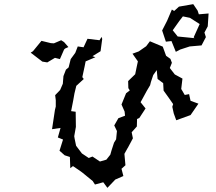

<svg xmlns="http://www.w3.org/2000/svg" viewBox="-20 -859 1040 926"><path d="M849 -620 895 -635 952 -640 973 -680 966 -702 982 -732 986 -794 939 -790 933 -808 912 -839 843 -827 820 -806 809 -813 800 -792 786 -759 762 -712 780 -658 807 -661 828 -609ZM128 -605 184 -562 208 -558 245 -580 269 -574 289 -620 294 -625 310 -632 289 -656 275 -665 240 -650 225 -651 180 -662 139 -612ZM231 -236 272 -242 259 -196 284 -186 267 -132 292 -110 317 -102 319 -48 332 -58 370 -32 378 -26 427 14 438 31 478 20 498 47 536 7 575 -10 566 -45 585 -62 580 -117 595 -144 597 -147 621 -192 615 -221 640 -249 641 -285 652 -290 682 -336 658 -366 669 -386 688 -421 704 -448 708 -464 719 -497 736 -521 740 -478 767 -458 769 -422 792 -390 815 -357 811 -344 818 -312 830 -279 899 -304 937 -359 899 -373 892 -405 871 -401 854 -430 860 -480 823 -500 799 -531 809 -556 802 -575 781 -590 765 -634 703 -660 685 -636 649 -611 619 -600 645 -563 639 -535 632 -501 598 -468 599 -434 606 -423 588 -409 566 -355 581 -321 583 -301 551 -289 531 -254 544 -227 540 -187 530 -171 518 -134 512 -113 493 -89 462 -80 426 -104 408 -97 375 -119 347 -156 340 -190 338 -202 346 -247 345 -320 323 -323 333 -374 339 -408 348 -445 384 -478 377 -487 388 -538 393 -563 440 -583 426 -588 465 -612 473 -671 470 -681 460 -665 402 -672 383 -631 355 -635 343 -604 321 -574 311 -534 298 -523 286 -492 283 -455 270 -425 246 -400 249 -376V-345L245 -329ZM813 -713 845 -758 862 -780 896 -773 943 -743 914 -679 918 -675 837 -683Z"/></svg>

Font: チョークS
Style: Regular
Weight: 400
Designer: [Stick] Fontworks Inc.
Foundry: [Stick] Fontworks Inc.
Version: Version 1.200;FEAKit 1.0